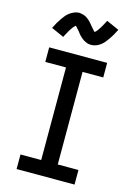

<svg xmlns="http://www.w3.org/2000/svg" viewBox="-142 -1048 784 1120"><g transform="rotate(15 250.0 -487.5)"><path d="M75 0V-88H200V-647H75V-735H425V-647H300V-88H425V0ZM308 -812Q303 -812 298 -812.5Q293 -813 288.5 -814Q284 -815 279.5 -817Q275 -819 270.5 -821Q266 -823 262 -825.5Q258 -828 254.5 -830.5Q251 -833 247 -836.5Q243 -840 239.5 -843.5Q236 -847 232.5 -850.5Q229 -854 226.5 -857.5Q224 -861 221.5 -864.5Q219 -868 215 -872.5Q211 -877 207.5 -881Q204 -885 201 -888.5Q198 -892 194 -895.5Q190 -899 190 -900H195Q195 -899 192 -896.5Q189 -894 185.5 -890.5Q182 -887 180.5 -885.5Q179 -884 177.5 -882Q176 -880 174.5 -877.5Q173 -875 171 -872.5Q169 -870 167.5 -867.5Q166 -865 164 -862Q162 -859 160 -855.5Q158 -852 156 -848.5Q154 -845 152 -841Q150 -837 147.5 -833Q145 -829 143 -824.5Q141 -820 138 -815L62 -849Q71 -867 79.5 -882Q88 -897 96.5 -909Q105 -921 113.5 -932Q122 -943 134.5 -952.5Q147 -962 162 -968.5Q177 -975 192 -975Q197 -975 202 -974Q207 -973 211.5 -972Q216 -971 220.5 -969.5Q225 -968 229.5 -966Q234 -964 238 -961.5Q242 -959 245.5 -956Q249 -953 253 -950Q257 -947 260.5 -943Q264 -939 267.5 -935.5Q271 -932 273.5 -928.5Q276 -925 278.5 -922Q281 -919 285 -914.5Q289 -910 292.5 -906Q296 -902 299 -898.5Q302 -895 306 -891.5Q310 -888 310 -887H305Q305 -888 308 -890Q311 -892 314.5 -896Q318 -900 319.5 -901.5Q321 -903 322.5 -905Q324 -907 325.5 -909.5Q327 -912 329 -914.5Q331 -917 332.5 -919.5Q334 -922 336 -925Q338 -928 340 -931.5Q342 -935 344 -938.5Q346 -942 348 -946Q350 -950 352.5 -954Q355 -958 357 -962.5Q359 -967 362 -972L438 -938Q429 -920 420.5 -905Q412 -890 403.5 -878Q395 -866 386.5 -855Q378 -844 365.5 -834Q353 -824 338 -818Q323 -812 308 -812Z"/></g></svg>

Font: Iosevka Semibold
Style: Regular
Weight: 600
Monospace: yes
Designer: Belleve Invis
Foundry: Belleve Invis
Version: Version 33.2.3; ttfautohint (v1.8.4)